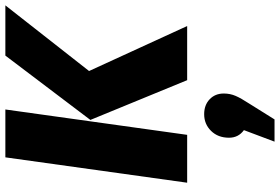

<svg xmlns="http://www.w3.org/2000/svg" viewBox="-188 -548 1069 734"><g transform="rotate(-90 347.0 -180.5)"><path d="M113 -695H296L199 0H16ZM256 -370 502 -695H694L443 -375L615 0H408ZM357 140Q357 164 348 185Q339 206 318 238L258 334H173L217 217Q188 196 188 160Q188 118 214 91.5Q240 65 278 65Q313 65 335 86Q357 107 357 140Z"/></g></svg>

Font: Trujillo ExtraBold
Style: Italic
Weight: 800
Italic angle: -8°
Designer: Fira Sans original fonts by bBox Type GmbH, Carrois Corporate GbR, & Edenspiekermann AG / Changes by Cristiano Sobral
Foundry: Fira Sans original fonts by bBox Type GmbH, Carrois Corporate GbR, & Edenspiekermann AG / Changes by Cristiano Sobral
Version: Version 4.301;July 28, 2020;FontCreator 13.0.0.2655 64-bit